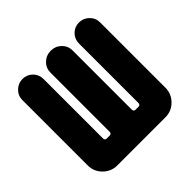

<svg xmlns="http://www.w3.org/2000/svg" viewBox="-139 -649 778 778"><g transform="rotate(-45 250.0 -260.0)"><path d="M472.7 -459V-85Q472.7 -49.8 447.8 -24.9Q422.9 0 387.7 0H112.3Q77.1 0 52.2 -24.9Q27.3 -49.8 27.3 -85V-459Q27.3 -484.4 45.4 -502Q63.5 -519.5 88.4 -519.5Q113.3 -519.5 130.9 -502Q148.4 -484.4 148.4 -459V-119.1Q148.4 -107.4 159.2 -107.4H175.8Q186.5 -107.4 186.5 -119.1V-457Q186.5 -483.4 205.1 -501.5Q223.6 -519.5 250 -519.5Q276.4 -519.5 294.9 -501.5Q313.5 -483.4 313.5 -457V-119.1Q313.5 -107.4 324.2 -107.4H340.8Q351.6 -107.4 351.6 -119.1V-459Q351.6 -484.4 369.1 -502Q386.7 -519.5 411.6 -519.5Q436.5 -519.5 454.6 -502Q472.7 -484.4 472.7 -459Z"/></g></svg>

Font: Rounded-X Mgen+ 1m bold
Style: Bold
Weight: 700
Designer: [Source Han Sans]
Ryoko NISHIZUKA  (kana & ideographs); Paul D. Hunt (Latin, Greek & Cyrillic); Wenlong ZHANG  (bopomofo
Version: Version 1.059.20150602